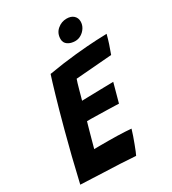

<svg xmlns="http://www.w3.org/2000/svg" viewBox="-209 -955 954 1067"><g transform="rotate(-30 268.0 -421.0)"><path d="M344 6.5Q294.5 3 246 0.5Q197.5 -2 147 -3.5Q110 -5 71 -6.8Q32 -8.5 -5 -10Q14 -92.5 33.5 -170.8Q53 -249 71.5 -318Q102.5 -434 125.8 -513.2Q149 -592.5 160 -625.5Q257 -642 338.2 -650Q419.5 -658 473.5 -660.5Q527.5 -663 541 -663Q533.5 -634 524.5 -606.5Q515.5 -579 504 -548.5L272 -530Q269 -522 264 -505.5Q259 -489 253.8 -469.8Q248.5 -450.5 244 -434Q239.5 -417.5 237 -409Q248.5 -409.5 268.2 -409.8Q288 -410 312 -410.8Q336 -411.5 360.2 -412Q384.5 -412.5 405.2 -412.8Q426 -413 439.5 -413.5L406.5 -292.5Q400 -293 380 -293.5Q360 -294 333.5 -294.8Q307 -295.5 280.2 -296Q253.5 -296.5 233 -297Q212.5 -297.5 204 -297Q202.5 -291.5 198.2 -277.2Q194 -263 189 -244.5Q184 -226 178.5 -206.5Q173 -187 168.5 -170Q164 -153 161 -142.5Q169 -143 197.5 -143Q226 -143 254 -143Q281.5 -143 309 -142.2Q336.5 -141.5 359.8 -140.2Q383 -139 397.5 -137.5Q392.5 -120 384.8 -97.8Q377 -75.5 368.8 -53.8Q360.5 -32 354 -15.8Q347.5 0.5 344 6.5ZM390 -847.5Q418.5 -847.5 434.5 -832.8Q450.5 -818 450.5 -795Q450.5 -773.5 439 -755.2Q427.5 -737 409.5 -726Q391.5 -715 371.5 -715Q342.5 -715 323.5 -728.2Q304.5 -741.5 304.5 -765.5Q304.5 -802.5 330.5 -825Q356.5 -847.5 390 -847.5Z"/></g></svg>

Font: Grandstander Thin SemiBold
Style: Italic
Weight: 600
Italic angle: -15°
Version: Version 1.200